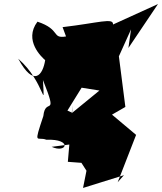

<svg xmlns="http://www.w3.org/2000/svg" viewBox="-20 -831 800 948"><path d="M390 97 592 34 561 69 652 -165 533 -265 599 -303 567 -553 627 -686 614 -594 760 -811 538 -710C541 -745 468 -718 289 -697L306 -651C233 -639 282 -685 165 -724C95 -631 188 -547 203 -534C192 -462 148 -397 70 -541C202 -427 201 -265 192 -436C270 -241 204 -356 194 -258C144 -108 163 -159 209 -141C339 -146 310 -72 235 -106L349 -121L465 -87L452 -222L313 -285L383 -398L471 -384L334 -272L339 -311L315 -32L382 -27L407 12Z"/></svg>

Font: Asimov Silicon
Style: Regular
Weight: 400
Designer: Google
Version: Version 2.000980; 2014